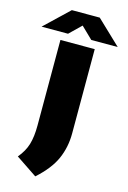

<svg xmlns="http://www.w3.org/2000/svg" viewBox="-239 -1024 848 1276"><g transform="rotate(15 185.0 -386.0)"><path d="M140 179 -6 81Q35.5 31.5 51.2 -21.2Q67 -74 67 -151V-740H303V-159Q303 -65.5 267.2 15.8Q231.5 97 140 179ZM-77 -793 89 -951H281L447 -793H265L185 -870.5L105 -793Z"/></g></svg>

Font: Encode Sans Expanded Expanded Black
Style: Regular
Weight: 900
Width: 7
Designer: Multiple Designers
Foundry: Impallari Type
Version: Version 3.000; ttfautohint (v1.8.3) -l 8 -r 50 -G 200 -x 14 